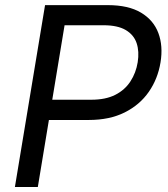

<svg xmlns="http://www.w3.org/2000/svg" viewBox="-20 -748 673 768"><path d="M39.6 0 160.2 -727.5H411.1Q493.7 -727.5 543.9 -697.5Q594.2 -667.5 613.5 -615.7Q632.8 -564 622.1 -498.5Q611.3 -432.6 575.2 -380.6Q539.1 -328.6 478.8 -298.3Q418.5 -268.1 335.4 -268.1H150.9L164.6 -349.1H345.2Q402.8 -349.1 441.2 -368.7Q479.5 -388.2 501.7 -422.4Q523.9 -456.5 530.8 -499Q537.6 -542 526.6 -575.2Q515.6 -608.4 483.2 -627.7Q450.7 -647 394 -647H238.3L131.3 0Z"/></svg>

Font: Inter 18pt
Style: Italic
Weight: 400
Italic angle: -9.3988°
Designer: Rasmus Andersson
Foundry: rsms
Version: Version 4.001;git-66647c0bb